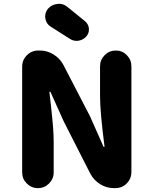

<svg xmlns="http://www.w3.org/2000/svg" viewBox="-20 -1017 804 1011"><path d="M96.7 -109.4V-666Q96.7 -701.2 121.6 -726.1Q146.5 -751 181.6 -751H189.5Q228.5 -751 261.7 -730.5Q294.9 -710 313.5 -675.8L454.1 -404.3L524.4 -246.1Q525.4 -243.2 527.8 -243.2Q530.3 -243.2 530.3 -246.1Q506.8 -427.7 506.8 -510.7V-668Q506.8 -702.1 531.2 -726.6Q555.7 -751 589.8 -751Q624 -751 647.9 -726.6Q671.9 -702.1 671.9 -668V-111.3Q671.9 -76.2 647.5 -51.3Q623 -26.4 586.9 -26.4H580.1Q541 -26.4 507.8 -46.9Q474.6 -67.4 456.1 -101.6L316.4 -376L246.1 -532.2Q245.1 -534.2 242.7 -534.2Q240.2 -534.2 240.2 -532.2Q242.2 -516.6 249 -454.1Q255.9 -391.6 259.3 -348.6Q262.7 -305.7 262.7 -266.6V-109.4Q262.7 -75.2 238.3 -50.8Q213.9 -26.4 179.7 -26.4Q145.5 -26.4 121.1 -50.8Q96.7 -75.2 96.7 -109.4ZM434.6 -825.2Q418 -806.6 393.6 -802.7Q388.7 -801.8 383.8 -801.8Q364.3 -801.8 347.7 -812.5L248 -876Q223.6 -890.6 218.8 -919.9Q217.8 -924.8 217.8 -930.7Q217.8 -952.1 232.4 -970.7Q252 -993.2 282.2 -996.1Q286.1 -997.1 290 -997.1Q315.4 -997.1 335 -980.5L427.7 -905.3Q446.3 -889.6 448.2 -866.2Q448.2 -864.3 448.2 -861.3Q448.2 -840.8 434.6 -825.2Z"/></svg>

Font: Gen Jyuu GothicX Heavy
Style: Bold
Weight: 900
Designer: [Source Han Sans]
Ryoko NISHIZUKA  (kana & ideographs); Paul D. Hunt (Latin, Greek & Cyrillic); Wenlong ZHANG  (bopomofo
Version: Version 1.002.20150607